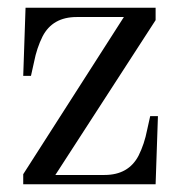

<svg xmlns="http://www.w3.org/2000/svg" viewBox="-20 -476 480 496"><path d="M40 0V-26L300 -432H178Q116 -432 90 -382Q75 -352 68 -316L60 -280H40L46 -456H382V-424L123 -24H250Q312 -24 338 -74Q353 -104 360 -140L368 -176H388L382 0Z"/></svg>

Font: Old Standard TT
Style: Regular
Weight: 400
Designer: Alexey Kryukov <alexios@thessalonica.org.ru>
Version: Version 1.0